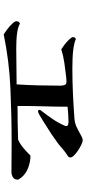

<svg xmlns="http://www.w3.org/2000/svg" viewBox="266 -874 468 1040"><g transform="rotate(90 500.0 -354.0)"><path d="M953 -215Q953 -198 940 -190Q927 -182 912 -182Q873 -182 834.5 -182.5Q796 -183 757 -183Q609 -183 460 -176.5Q311 -170 166 -140Q158 -145 141 -157.5Q124 -170 109.5 -185Q95 -200 95 -209Q95 -223 108 -228Q123 -219 148 -214.5Q173 -210 199 -209Q225 -208 242 -208Q291 -208 339.5 -209Q388 -210 437 -210Q441 -269 442.5 -329.5Q444 -390 444 -449Q444 -459 440.5 -469.5Q437 -480 424 -480Q417 -480 409.5 -479.5Q402 -479 394 -478Q357 -474 320 -468.5Q283 -463 247 -452Q240 -456 224 -468Q208 -480 194.5 -494Q181 -508 181 -515Q181 -526 191 -531Q212 -522 240.5 -518Q269 -514 298 -513Q327 -512 350 -512Q418 -512 485 -515Q552 -518 619 -523Q647 -525 667 -534.5Q687 -544 710 -557Q717 -561 724.5 -564.5Q732 -568 740 -568Q748 -568 763 -561Q778 -554 794 -543.5Q810 -533 821.5 -521.5Q833 -510 833 -501Q833 -493 827.5 -489.5Q822 -486 817 -482Q801 -472 786 -458.5Q771 -445 755 -433Q708 -398 655 -366Q649 -362 634 -352.5Q619 -343 604 -334.5Q589 -326 584 -326Q575 -326 575 -333Q575 -339 581 -345Q604 -375 625 -405.5Q646 -436 661 -471Q663 -475 663 -478Q663 -487 654.5 -489Q646 -491 640 -491Q620 -491 599 -489.5Q578 -488 558 -486Q558 -423 556 -359.5Q554 -296 554 -233V-215Q646 -215 736 -218Q761 -229 782.5 -247.5Q804 -266 823 -285Q855 -285 888 -273Q921 -261 942 -235Q945 -231 949 -225.5Q953 -220 953 -215Z"/></g></svg>

Font: Kaisei HarunoUmi Medium
Style: Regular
Weight: 500
Designer: Font-Kai, 金井和夫
Foundry: KAZUO KANAI
Version: Version 5.003